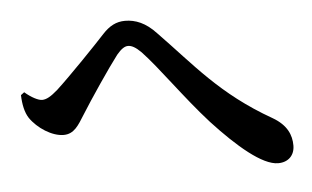

<svg xmlns="http://www.w3.org/2000/svg" viewBox="-43 -673 1087 668"><g transform="rotate(-5 500.0 -339.0)"><path d="M32 -383C33 -350 39 -322 52 -302C78 -264 128 -232 168 -232C205 -232 221 -261 243 -296C274 -346 345 -451 378 -494C394 -513 406 -521 418 -521C430 -521 444 -514 463 -495C520 -435 595 -326 679 -233C764 -141 848 -69 903 -69C939 -69 961 -92 961 -126C961 -162 947 -198 897 -227C720 -328 639 -437 523 -556C487 -595 451 -609 415 -609C384 -609 360 -596 336 -570C304 -535 209 -436 159 -390C135 -369 119 -360 104 -360C91 -360 67 -372 44 -392Z"/></g></svg>

Font: Noto Serif CJK KR
Style: Bold
Weight: 700
Designer: Ryoko NISHIZUKA 西塚涼子 (kana & ideographs); Frank Grießhammer (Latin, Greek & Cyrillic); Wenlong ZHANG 张文龙 (bopomofo); San
Foundry: Adobe
Version: Version 2.001;hotconv 1.1.0;makeotfexe 2.6.0